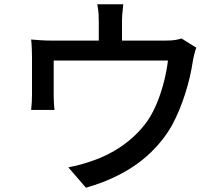

<svg xmlns="http://www.w3.org/2000/svg" viewBox="-20 -828 1040 894"><path d="M554 -808Q551 -781 549.5 -762.5Q548 -744 548 -725Q548 -713 548 -687Q548 -661 548 -633.5Q548 -606 548 -587H440Q440 -608 440 -636Q440 -664 440 -688.5Q440 -713 440 -725Q440 -744 439 -762.5Q438 -781 433 -808ZM894 -606Q889 -593 884 -572.5Q879 -552 877 -538Q872 -505 863.5 -468.5Q855 -432 843 -394Q831 -356 815.5 -318Q800 -280 781 -245Q742 -176 683 -119Q624 -62 547 -20.5Q470 21 380 46L298 -49Q327 -54 359 -63Q391 -72 418 -82Q464 -98 511 -125Q558 -152 599 -189Q640 -226 670 -270Q696 -310 714.5 -357.5Q733 -405 745 -454Q757 -503 762 -546H230Q230 -531 230 -508.5Q230 -486 230 -461Q230 -436 230 -414.5Q230 -393 230 -382Q230 -367 231 -348Q232 -329 234 -316H125Q127 -332 128 -352Q129 -372 129 -388Q129 -400 129 -423.5Q129 -447 129 -474.5Q129 -502 129 -525.5Q129 -549 129 -563Q129 -579 128 -603Q127 -627 125 -644Q148 -642 171.5 -640.5Q195 -639 222 -639H750Q780 -639 797 -642Q814 -645 825 -649Z"/></svg>

Font: Noto Sans JP Thin Medium
Style: Regular
Weight: 500
Version: Version 2.004-H2;hotconv 1.0.118;makeotfexe 2.5.65603